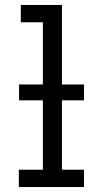

<svg xmlns="http://www.w3.org/2000/svg" viewBox="-20 -755 415 775"><path d="M56 0V-70H153V-665H64V-735H230V-70H319V0ZM57 -350V-414H319V-350Z"/></svg>

Font: Zed Sans
Style: Regular
Weight: 400
Designer: Belleve Invis
Foundry: Belleve Invis
Version: Version 1.0.0; ttfautohint (v1.8.4)